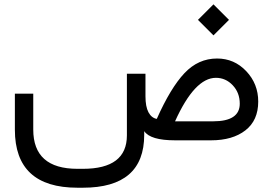

<svg xmlns="http://www.w3.org/2000/svg" viewBox="-20 -649 1263 888"><path d="M895.5 -557.1 967.3 -628.9 1039.1 -557.1 967.3 -485.4ZM652.8 -203.6Q652.8 -155.8 666.7 -129.6Q680.7 -103.5 705.1 -99.1Q769 -242.7 833 -310.5Q897 -378.4 983.9 -378.4Q1063.5 -378.4 1118.9 -319.8Q1174.3 -261.2 1174.3 -179.2Q1174.3 -92.3 1115 -46.1Q1055.7 0 956.1 0H790Q675.3 0 647 -42.5V-25.4Q647 219.2 363.3 219.2H338.4Q48.8 219.2 48.8 -49.3V-215.8H133.8V-49.8Q133.8 131.8 338.4 131.8H363.3Q566.9 131.8 566.9 -22.9V-308.1H652.8ZM1088.9 -169.4Q1088.9 -220.2 1056.4 -254.6Q1023.9 -289.1 978.5 -289.1Q880.4 -289.1 789.6 -87.9H965.8Q1088.9 -87.9 1088.9 -169.4Z"/></svg>

Font: Shabnam WOL
Style: WOL
Weight: 400
Foundry: DejaVu fonts team - Redesigned by Saber Rastikerdar - Based on Vazir font
Version: Version 5.0.0